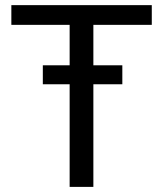

<svg xmlns="http://www.w3.org/2000/svg" viewBox="-20 -731 637 751"><path d="M458.5 -475.6V-401.4H345.2V0H252.4V-401.4H147.5V-475.6H252.4V-633.8H24.4V-710.9H573.7V-633.8H345.2V-475.6Z"/></svg>

Font: Vazirmatn UI FD
Style: Regular
Weight: 400
Designer: Saber Rastikerdar
Foundry: Saber Rastikerdar
Version: Version 33.003